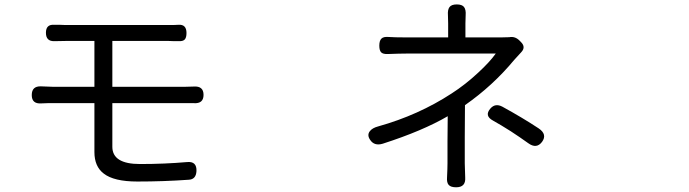

<svg xmlns="http://www.w3.org/2000/svg" viewBox="-20 -792 3040 847"><path d="M585.9 8.8Q482.4 8.8 437.5 -26.4Q396.5 -57.6 396.5 -121.1V-336.9H210.9Q204.1 -336.9 189.5 -336.9Q171.9 -335.9 162.1 -335.9Q120.1 -333 120.1 -372.6Q120.1 -412.1 160.2 -411.1Q195.3 -409.2 210.9 -409.2H396.5V-611.3H269.5Q235.4 -611.3 219.7 -610.4Q182.6 -609.4 182.6 -647.5Q182.6 -685.5 219.7 -682.6Q227.5 -682.6 243.2 -682.6Q260.7 -681.6 269.5 -681.6H497.1H724.6Q752.9 -681.6 766.6 -682.6Q802.7 -685.5 802.7 -646.5Q802.7 -626 794.9 -617.7Q787.1 -609.4 767.6 -610.4Q761.7 -610.4 749 -610.4Q733.4 -611.3 724.6 -611.3H475.6V-409.2H798.8Q821.3 -409.2 835 -410.2Q877.9 -413.1 877.9 -373.5Q877.9 -334 835 -336.9Q817.4 -336.9 799.8 -336.9H475.6V-144.5Q475.6 -68.4 597.7 -68.4Q706.1 -68.4 805.7 -77.1Q848.6 -81.1 846.7 -37.1Q844.7 0 811.5 1Q702.1 8.8 585.9 8.8Z M1992.2 34.2Q1968.8 34.2 1959.5 23.9Q1950.2 13.7 1952.1 -9.8Q1954.1 -50.8 1954.1 -71.3Q1954.1 -97.7 1954.1 -167Q1955.1 -246.1 1955.1 -279.3Q1844.7 -214.8 1668.9 -158.2Q1630.9 -146.5 1612.3 -175.8Q1598.6 -196.3 1611.3 -212.9Q1622.1 -227.5 1648.4 -234.4Q1826.2 -284.2 1972.7 -379.9Q2033.2 -418.9 2089.8 -471.7Q2140.6 -518.6 2167 -555.7H1968.8H1770.5Q1744.1 -555.7 1691.4 -553.7Q1669.9 -552.7 1661.6 -561Q1653.3 -569.3 1653.3 -590.8Q1653.3 -612.3 1662.6 -621.6Q1671.9 -630.9 1694.3 -628.9Q1719.7 -627 1769.5 -627H1957V-688.5Q1957 -711.9 1956.1 -724.6Q1954.1 -749 1962.9 -760.7Q1971.7 -772.5 1995.1 -772.5Q2018.6 -772.5 2027.3 -760.7Q2036.1 -749 2034.2 -724.6Q2033.2 -711.9 2033.2 -688.5V-627H2191.4Q2214.8 -627 2226.6 -627.9Q2252 -632.8 2271.5 -613.3L2278.3 -606.4Q2300.8 -584 2279.3 -561.5Q2275.4 -557.6 2268.6 -549.8Q2253.9 -534.2 2248 -527.3Q2154.3 -414.1 2031.2 -328.1Q2031.2 -287.1 2030.3 -186.5Q2030.3 -101.6 2030.3 -71.3Q2030.3 -49.8 2032.2 -8.8Q2035.2 34.2 1992.2 34.2ZM2310.5 -160.2Q2272.5 -187.5 2233.4 -212.9Q2190.4 -240.2 2155.3 -259.8Q2115.2 -281.2 2143.6 -313.5Q2165 -337.9 2196.3 -321.3Q2287.1 -271.5 2356.4 -225.6Q2395.5 -199.2 2371.1 -166Q2346.7 -133.8 2310.5 -160.2Z"/></svg>

Font: Bpmf GenSen Rounded R
Style: R
Weight: 400
Foundry: But Ko
Version: Version 1.320